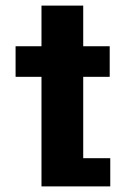

<svg xmlns="http://www.w3.org/2000/svg" viewBox="-20 -665 490 685"><path d="M35.6 -390.9V-500H371.4V-390.9ZM276.9 -100.6H373.4V0H128V-645H276.9Z"/></svg>

Font: League Mono Thin Condensed
Style: Regular
Weight: 100
Width: 1
Designer: Tyler Finck
Foundry: The League of Moveable Type / Tyler Finck
Version: Version 2.300;RELEASE